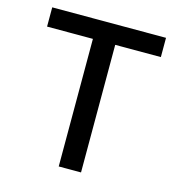

<svg xmlns="http://www.w3.org/2000/svg" viewBox="-105 -800 833 893"><g transform="rotate(15 311.0 -353.5)"><path d="M37.1 -707H585V-614.3H365.2V0H257.8V-614.3H37.1Z"/></g></svg>

Font: Pretendard JP Medium
Style: Regular
Weight: 500
Designer: Base glyphs from Inter by Rasmus Andersson; Hangeul glyphs from Noto Sans CJK(Source Han Sans) by Jang Soo-young and Kan
Foundry: Kil Hyung-jin
Version: Version 1.309